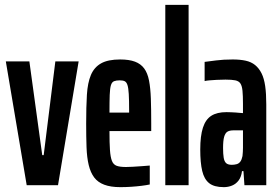

<svg xmlns="http://www.w3.org/2000/svg" viewBox="-20 -763 1147 791"><path d="M90 0 4 -510H101L154 -124H160L208 -510H304L219 0Z M476 8Q436 8 409.5 -2Q383 -12 368 -32Q353 -52 345.5 -83Q338 -114 336.5 -156.5Q335 -199 335 -254Q335 -323 338 -372.5Q341 -422 354.5 -454Q368 -486 396.5 -502Q425 -518 475 -518Q512 -518 536 -509Q560 -500 574 -481Q588 -462 594 -431Q600 -400 601.5 -356.5Q603 -313 603 -255V-223H431Q431 -174 433 -145Q435 -116 441 -100.5Q447 -85 460.5 -80Q474 -75 499 -75Q509 -75 527.5 -76Q546 -77 565.5 -78.5Q585 -80 597 -81V-3Q583 0 563 2.5Q543 5 520.5 6.5Q498 8 476 8ZM512 -279V-307Q512 -350 510.5 -375.5Q509 -401 505 -413Q501 -425 493.5 -428.5Q486 -432 473 -432Q459 -432 450 -428.5Q441 -425 437 -412Q433 -399 432 -372Q431 -345 431 -299H532Z M661 0V-743H757V0Z M902 8Q862 8 841.5 -8.5Q821 -25 813 -59Q805 -93 805 -147Q805 -203 816 -237Q827 -271 850.5 -286Q874 -301 913 -301Q922 -301 931.5 -300.5Q941 -300 950.5 -299.5Q960 -299 968 -298Q976 -297 981 -297V-335Q981 -369 979 -389Q977 -409 970.5 -419Q964 -429 949.5 -432Q935 -435 909 -435Q889 -435 872.5 -434Q856 -433 843.5 -432Q831 -431 823 -429V-508Q839 -510 869.5 -514Q900 -518 939 -518Q969 -518 992 -513Q1015 -508 1031 -495Q1047 -482 1057.5 -461Q1068 -440 1072.5 -408.5Q1077 -377 1077 -333V0H987L983 -58H977Q974 -34 963 -19.5Q952 -5 936 1.5Q920 8 902 8ZM935 -84Q945 -84 954.5 -86.5Q964 -89 970 -97Q976 -105 979 -120Q981 -138 981 -154.5Q981 -171 981 -194V-226H942Q926 -226 917 -220.5Q908 -215 903.5 -199.5Q899 -184 899 -153Q899 -129 901.5 -113.5Q904 -98 911.5 -91Q919 -84 935 -84Z"/></svg>

Font: Saira UltraCondensed
Style: Bold
Weight: 700
Width: 1
Designer: Hector Gatti with collaboration of the Omnibus-Type team
Foundry: Omnibus-Type
Version: Version 1.101